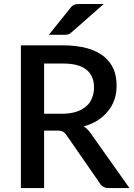

<svg xmlns="http://www.w3.org/2000/svg" viewBox="-20 -949 675 969"><path d="M202.6 -375H294.4Q333.5 -375 364.3 -384.8Q393.6 -394 414.6 -412.1Q435.1 -429.7 444.3 -454.1Q454.6 -480 454.6 -507.3Q454.6 -566.9 415.5 -597.7Q377 -628.4 297.4 -628.4H202.6ZM439 -274.4 633.3 0H528.8Q497.6 0 483.9 -23.9L315.9 -266.6Q308.1 -278.8 297.4 -284.7Q287.6 -290 267.6 -290H202.6V0H85.4V-720.2H297.4Q365.2 -720.2 419.9 -705.6Q469.2 -691.9 503.9 -664.6Q537.1 -637.2 553.2 -600.1Q568.4 -564.9 568.4 -516.6Q568.4 -478 557.6 -446.3Q546.9 -415 524.9 -387.7Q502 -360.4 472.7 -341.3Q443.8 -322.8 401.9 -311Q421.4 -299.8 439 -274.4ZM383.3 -928.7H503.4L340.8 -785.6Q332 -777.3 324.2 -775.4Q316.9 -773.4 304.2 -773.4H226.6L336.4 -910.2Q339.4 -914.6 345.7 -919.9Q348.6 -922.4 355.5 -925.3Q360.4 -927.2 368.2 -928.2Q372.6 -928.7 383.3 -928.7Z"/></svg>

Font: Lato-SemiBold
Style: Regular
Weight: 500
Designer: Lukasz Dziedzic with Adam Twardoch and Botio Nikoltchev
Foundry: tyPoland Lukasz Dziedzic
Version: ""